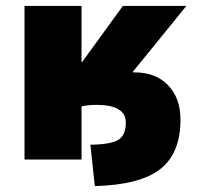

<svg xmlns="http://www.w3.org/2000/svg" viewBox="-20 -540 679 650"><path d="M429 -296 431 -295H436Q507 -295 549 -251.5Q591 -208 591 -135Q591 -21 522.5 32.5Q454 86 301 90L286 -50Q356 -51 381 -67Q406 -83 406 -125Q406 -185 306 -185Q281 -185 256 -180V0H63V-520H256V-330H258L396 -520H611Z"/></svg>

Font: M PLUS 1p Black
Style: Regular
Weight: 900
Version: Version 1.061